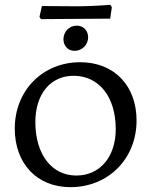

<svg xmlns="http://www.w3.org/2000/svg" viewBox="-20 -764 625 793"><path d="M149 -685C149 -685 234 -686 293 -686L435 -687L442 -734L436 -744C436 -744 357 -738 307 -738C248 -738 153 -739 153 -739L143 -694ZM288 -554C320 -554 344 -580 344 -610C344 -634 328 -658 297 -658C265 -658 242 -632 242 -602C242 -579 257 -554 288 -554ZM271 9C427 9 544 -108 544 -266C544 -411 451 -507 311 -507C157 -507 41 -391 41 -233C41 -88 133 9 271 9ZM295 -39C194 -39 126 -126 126 -260C126 -376 189 -451 284 -451C388 -451 458 -365 458 -231C458 -115 392 -39 295 -39Z"/></svg>

Font: Alegreya SC
Style: Regular
Weight: 400
Designer: Juan Pablo del Peral
Foundry: Huerta Tipografica
Version: Version 2.007;PS 002.007;hotconv 1.0.88;makeotf.lib2.5.64775